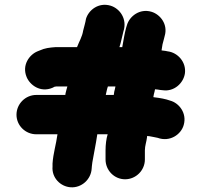

<svg xmlns="http://www.w3.org/2000/svg" viewBox="-20 -727 854 815"><path d="M134 -157H224C218 -113 206 -77 203 -33V-20C199 27 236 65 280 68C327 71 366 34 369 -10L370 -22L372 -38C379 -80 386 -109 393 -157H437C431 -138 428 -112 428 -89V-50C428 -4 465 34 511 34C557 34 595 -4 595 -50V-89C595 -108 602 -126 604 -144C604 -146 604 -148 605 -150C608 -149 610 -149 613 -149C626 -147 638 -144 649 -142C701 -123 749 -156 760 -197C774 -247 740 -290 702 -300C683 -307 660 -311 635 -314C634 -314 632 -314 631 -315C632 -323 634 -331 636 -338L638 -348C645 -348 653 -346 661 -345L671 -344C719 -337 759 -374 765 -416C771 -464 734 -504 692 -509L682 -511C676 -512 671 -512 666 -513V-515C668 -532 671 -546 676 -562L679 -574C694 -624 660 -666 623 -677C573 -692 530 -658 519 -621L515 -608C508 -582 504 -554 499 -527H487C494 -548 498 -572 504 -594C521 -646 489 -691 449 -703C398 -718 356 -684 345 -647C343 -633 337 -613 333 -597C329 -571 316 -551 307 -527H216C190 -525 171 -523 149 -513L139 -509C105 -495 72 -451 93 -400C107 -366 151 -333 202 -354L212 -359H213C216 -360 220 -360 224 -360H266C263 -351 261 -341 258 -330C258 -328 258 -326 257 -324H134C88 -324 50 -286 50 -240C50 -194 88 -157 134 -157ZM470 -360C469 -353 467 -346 465 -338L463 -324H429C432 -337 434 -349 438 -360Z"/></svg>

Font: Blanket
Style: Blk
Weight: 900
Foundry: Cannot Into Space Fonts
Version: Version 0.9